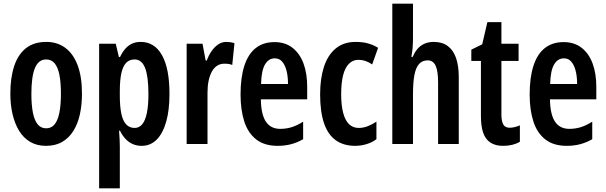

<svg xmlns="http://www.w3.org/2000/svg" viewBox="-20 -780 3283 1040"><path d="M424 -273Q424 -213 413 -162Q402 -111 378.5 -72.5Q355 -34 318 -12Q281 10 229 10Q180 10 143.5 -11.5Q107 -33 83.5 -71.5Q60 -110 48 -161.5Q36 -213 36 -273Q36 -358 56.5 -421Q77 -484 120 -518.5Q163 -553 231 -553Q290 -553 333.5 -521Q377 -489 400.5 -426.5Q424 -364 424 -273ZM150 -271Q150 -210 158.5 -168.5Q167 -127 184.5 -106Q202 -85 230 -85Q258 -85 275.5 -106Q293 -127 301.5 -169Q310 -211 310 -272Q310 -335 301.5 -376Q293 -417 275.5 -437.5Q258 -458 230 -458Q189 -458 169.5 -412Q150 -366 150 -271Z M742 -553Q817 -553 857.5 -481Q898 -409 898 -271Q898 -183 880 -120Q862 -57 828.5 -23.5Q795 10 747 10Q722 10 700.5 1Q679 -8 661 -26.5Q643 -45 630 -72H625Q627 -45 628 -23.5Q629 -2 629 13V240H517V-543H607L624 -471H630Q645 -502 662.5 -520Q680 -538 699.5 -545.5Q719 -553 742 -553ZM709 -458Q681 -458 663.5 -440Q646 -422 637.5 -384Q629 -346 629 -286V-262Q629 -202 637.5 -163Q646 -124 664 -105.5Q682 -87 709 -87Q734 -87 750.5 -107Q767 -127 775.5 -168Q784 -209 784 -270Q784 -365 766 -411.5Q748 -458 709 -458Z M1206 -553Q1217 -553 1227 -551.5Q1237 -550 1250 -546L1238 -428Q1229 -432 1218.5 -433.5Q1208 -435 1195 -435Q1173 -435 1156 -424Q1139 -413 1127.5 -392Q1116 -371 1110 -342.5Q1104 -314 1104 -279V0H991V-543H1077L1094 -452H1100Q1110 -480 1126 -503Q1142 -526 1162 -539.5Q1182 -553 1206 -553Z M1467 -552Q1525 -552 1564.5 -521Q1604 -490 1624 -436Q1644 -382 1644 -309V-242H1393Q1394 -161 1420 -121.5Q1446 -82 1498 -82Q1530 -82 1559.5 -91Q1589 -100 1622 -121V-26Q1591 -8 1557 1Q1523 10 1484 10Q1412 10 1367.5 -25Q1323 -60 1303 -122.5Q1283 -185 1283 -268Q1283 -360 1303.5 -423.5Q1324 -487 1365 -519.5Q1406 -552 1467 -552ZM1469 -464Q1435 -464 1415.5 -431Q1396 -398 1394 -325H1540Q1540 -366 1532 -397Q1524 -428 1508.5 -446Q1493 -464 1469 -464Z M1904 10Q1841 10 1798.5 -20.5Q1756 -51 1735 -113Q1714 -175 1714 -269Q1714 -354 1734.5 -417.5Q1755 -481 1798 -517Q1841 -553 1906 -553Q1944 -553 1973 -545Q2002 -537 2028 -521L1996 -431Q1977 -444 1959 -450Q1941 -456 1921 -456Q1892 -456 1870.5 -435Q1849 -414 1838.5 -372.5Q1828 -331 1828 -269Q1828 -209 1839 -168Q1850 -127 1871 -107Q1892 -87 1923 -87Q1947 -87 1971 -96Q1995 -105 2019 -121V-26Q1995 -8 1964.5 1Q1934 10 1904 10Z M2217 -574Q2217 -547 2215 -521.5Q2213 -496 2208 -472H2216Q2226 -498 2242.5 -516.5Q2259 -535 2281 -544Q2303 -553 2329 -553Q2375 -553 2405 -531Q2435 -509 2450 -466.5Q2465 -424 2465 -362V0H2353V-333Q2353 -396 2339.5 -424.5Q2326 -453 2297 -453Q2267 -453 2249.5 -433Q2232 -413 2224.5 -372.5Q2217 -332 2217 -269V0H2105V-760H2217Z M2741 -88Q2753 -88 2767.5 -91.5Q2782 -95 2796 -101V-12Q2777 -1 2754.5 4.5Q2732 10 2705 10Q2663 10 2636 -8Q2609 -26 2597 -61.5Q2585 -97 2585 -152V-450H2533V-511L2592 -540L2620 -660H2696V-543H2789V-450H2696V-159Q2696 -124 2706 -106Q2716 -88 2741 -88Z M3033 -552Q3091 -552 3130.5 -521Q3170 -490 3190 -436Q3210 -382 3210 -309V-242H2959Q2960 -161 2986 -121.5Q3012 -82 3064 -82Q3096 -82 3125.5 -91Q3155 -100 3188 -121V-26Q3157 -8 3123 1Q3089 10 3050 10Q2978 10 2933.5 -25Q2889 -60 2869 -122.5Q2849 -185 2849 -268Q2849 -360 2869.5 -423.5Q2890 -487 2931 -519.5Q2972 -552 3033 -552ZM3035 -464Q3001 -464 2981.5 -431Q2962 -398 2960 -325H3106Q3106 -366 3098 -397Q3090 -428 3074.5 -446Q3059 -464 3035 -464Z"/></svg>

Font: Noto Sans Display ExtraCondensed SemiBold
Style: Regular
Weight: 600
Width: 2
Designer: Monotype Design Team
Foundry: Monotype Imaging Inc.
Version: Version 2.003